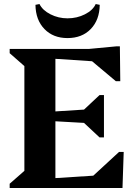

<svg xmlns="http://www.w3.org/2000/svg" viewBox="-20 -933 671 953"><path d="M28 0V-21L101 -85V-605L28 -669V-690H420L558 -703H575L577 -530H555L437 -629L255 -641V-380L397 -389L474 -461H496V-251H474L397 -323L255 -331V-49L443 -61L571 -179H594L588 0ZM315 -744Q244 -744 200.5 -789Q157 -834 156 -909L176 -913Q191 -882 230.5 -862Q270 -842 315 -842Q362 -842 401.5 -862Q441 -882 455 -913L475 -909Q474 -834 430.5 -789Q387 -744 315 -744Z"/></svg>

Font: Platypi SemiBold
Style: Regular
Weight: 600
Designer: David Sargent
Foundry: Bolt Cutter Type
Version: Version 1.200; ttfautohint (v1.8.4.7-5d5b)